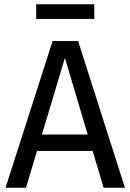

<svg xmlns="http://www.w3.org/2000/svg" viewBox="-20 -882 613 902"><path d="M423 -793H150V-862H423ZM415 -173H154L102 0H6L227 -689H347L567 0H467ZM392 -250 285 -610 177 -250Z"/></svg>

Font: Wolseley Sans
Style: Regular
Weight: 400
Designer: Carrois Corporate & Edenspiekermann AG
Foundry: Carrois Corporate GbR & Edenspiekermann AG
Version: Version 4.202